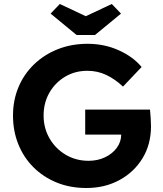

<svg xmlns="http://www.w3.org/2000/svg" viewBox="-20 -930 817 960"><path d="M412 10Q330 10 263 -17.5Q196 -45 147 -94Q98 -143 71.5 -209Q45 -275 45 -352Q45 -429 72.5 -494.5Q100 -560 150.5 -608.5Q201 -657 269 -684Q337 -711 418 -711Q502 -711 574 -678.5Q646 -646 688 -595L595 -497Q556 -534 512 -555Q468 -576 417 -576Q355 -576 305.5 -546.5Q256 -517 227 -466.5Q198 -416 198 -352Q198 -289 228 -237.5Q258 -186 309 -156Q360 -126 423 -126Q468 -126 505 -143.5Q542 -161 564 -191Q586 -221 586 -257H406V-382H730Q732 -365 733.5 -339Q735 -313 735 -299Q735 -208 692.5 -138.5Q650 -69 577 -29.5Q504 10 412 10ZM363 -755 233 -862 279 -910 409 -849 539 -910 585 -862 455 -755Z"/></svg>

Font: Lexend Deca SemiBold
Style: Regular
Weight: 600
Designer: Bonnie Shaver-Troup, Thomas Jockin
Foundry: Lexend
Version: Version 1.008; ttfautohint (v1.8.4.7-5d5b)